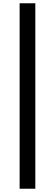

<svg xmlns="http://www.w3.org/2000/svg" viewBox="-20 -911 336 1174"><path d="M100 243H196V-891H100Z"/></svg>

Font: Noto Sans KR Bold
Style: Regular
Weight: 700
Designer: Ryoko NISHIZUKA  (kana & ideographs); Paul D. Hunt (Latin, Greek & Cyrillic); Wenlong ZHANG  (bopomofo); Sandoll Communi
Foundry: Adobe Systems Incorporated
Version: Version 1.004;PS 1.004;hotconv 1.0.82;makeotf.lib2.5.63406